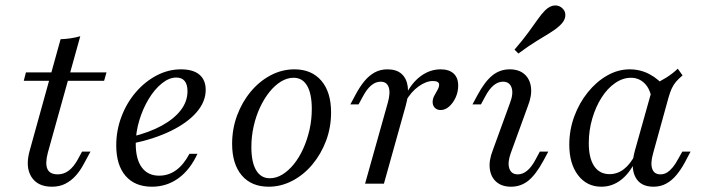

<svg xmlns="http://www.w3.org/2000/svg" viewBox="-20 -684 2611 715"><path d="M173.4 11.3Q119.4 11.3 96.4 -26.2Q73.4 -63.7 91.1 -125L205.6 -537.9Q225 -538.7 244 -541.5Q262.9 -544.4 279 -549.2L158.1 -115.3Q147.6 -75 156.5 -54.8Q165.3 -34.7 195.2 -34.7Q217.7 -34.7 236.3 -48.8Q254.8 -62.9 270.2 -91.1L285.5 -119.4H316.9L291.1 -71.8Q278.2 -47.6 261.3 -29Q244.4 -10.5 223 0.4Q201.6 11.3 173.4 11.3ZM68.5 -383.1 76.6 -414.5H376.6L367.7 -383.1Z M546 11.3Q482.3 11.3 447.6 -29Q412.9 -69.4 412.9 -142.7Q412.9 -198.4 432.3 -249.6Q451.6 -300.8 485.5 -340.3Q519.4 -379.8 562.9 -402.8Q606.5 -425.8 654 -425.8Q699.2 -425.8 722.6 -406Q746 -386.3 746 -349.2Q746 -305.6 712.5 -266.5Q679 -227.4 617.7 -197.2Q556.5 -166.9 471.8 -149.2V-175Q537.1 -191.1 583.1 -216.5Q629 -241.9 653.6 -274.2Q678.2 -306.5 678.2 -344.4Q678.2 -369.4 667.7 -382.3Q657.3 -395.2 636.3 -395.2Q609.7 -395.2 582.7 -373.4Q555.6 -351.6 533.9 -315.7Q512.1 -279.8 498.8 -235.9Q485.5 -191.9 485.5 -148.4Q485.5 -91.1 508.1 -60.5Q530.6 -29.8 572.6 -29.8Q607.3 -29.8 635.5 -50Q663.7 -70.2 685.5 -111.3H715.3Q687.9 -51.6 644.4 -20.2Q600.8 11.3 546 11.3Z M980.6 11.3Q916.1 11.3 880.2 -31Q844.4 -73.4 844.4 -148.4Q844.4 -204 862.9 -254Q881.5 -304 913.7 -342.7Q946 -381.5 987.9 -403.6Q1029.8 -425.8 1076.6 -425.8Q1140.3 -425.8 1176.6 -383.5Q1212.9 -341.1 1212.9 -265.3Q1212.9 -209.7 1194.4 -160.1Q1175.8 -110.5 1143.5 -71.8Q1111.3 -33.1 1069 -10.9Q1026.6 11.3 980.6 11.3ZM984.7 -20.2Q1008.9 -20.2 1031.9 -34.3Q1054.8 -48.4 1074.6 -73Q1094.4 -97.6 1109.3 -130.6Q1124.2 -163.7 1132.7 -201.2Q1141.1 -238.7 1141.1 -278.2Q1141.1 -334.7 1123.8 -364.5Q1106.5 -394.4 1073.4 -394.4Q1049.2 -394.4 1026.2 -380.2Q1003.2 -366.1 983.5 -341.5Q963.7 -316.9 948.4 -284.3Q933.1 -251.6 924.6 -213.7Q916.1 -175.8 916.1 -136.3Q916.1 -79.8 933.9 -50Q951.6 -20.2 984.7 -20.2Z M1339.5 0 1424.2 -301.6Q1434.7 -338.7 1427.4 -359.3Q1420.2 -379.8 1397.6 -379.8Q1379 -379.8 1362.5 -366.1Q1346 -352.4 1331.5 -325L1315.3 -295.2H1284.7L1303.2 -329.8Q1319.4 -360.5 1337.1 -381.9Q1354.8 -403.2 1375.8 -414.5Q1396.8 -425.8 1422.6 -425.8Q1456.5 -425.8 1475.4 -408.9Q1494.4 -391.9 1498.4 -361.7Q1502.4 -331.5 1491.1 -291.1L1409.7 0ZM1621 -274.2Q1607.3 -274.2 1599.2 -282.7Q1591.1 -291.1 1591.1 -304Q1591.1 -316.1 1597.2 -327.4Q1603.2 -338.7 1609.3 -349.2Q1615.3 -359.7 1615.3 -368.5Q1615.3 -382.3 1591.9 -382.3Q1566.9 -382.3 1538.7 -362.1Q1510.5 -341.9 1491.1 -307.3L1491.9 -333.1Q1515.3 -378.2 1548.8 -402Q1582.3 -425.8 1621 -425.8Q1652.4 -425.8 1669.4 -410.1Q1686.3 -394.4 1686.3 -365.3Q1686.3 -341.9 1677 -321.4Q1667.7 -300.8 1652.8 -287.5Q1637.9 -274.2 1621 -274.2Z M1883.1 11.3Q1849.2 11.3 1828.6 -6.5Q1808.1 -24.2 1804 -55.2Q1800 -86.3 1815.3 -125L1879 -300Q1892.7 -335.5 1885.1 -357.7Q1877.4 -379.8 1853.2 -379.8Q1834.7 -379.8 1818.1 -366.1Q1801.6 -352.4 1787.1 -325L1771 -295.2H1739.5L1758.1 -329.8Q1785.5 -380.6 1813.7 -403.2Q1841.9 -425.8 1878.2 -425.8Q1912.1 -425.8 1932.7 -408.1Q1953.2 -390.3 1957.3 -359.3Q1961.3 -328.2 1946 -289.5L1882.3 -114.5Q1869.4 -79 1876.6 -56.9Q1883.9 -34.7 1908.1 -34.7Q1945.2 -34.7 1974.2 -89.5L1990.3 -119.4H2021.8L2003.2 -84.7Q1975 -33.1 1947.2 -10.9Q1919.4 11.3 1883.1 11.3ZM1910.5 -484.7 1896 -499.2Q1927.4 -535.5 1947.6 -563.3Q1967.7 -591.1 1982.3 -611.7Q1996.8 -632.3 2010.5 -646Q2028.2 -662.9 2046 -663.7Q2063.7 -664.5 2075.8 -651.6Q2087.1 -640.3 2085.1 -623Q2083.1 -605.6 2064.5 -588.7Q2050 -575 2028.2 -561.7Q2006.5 -548.4 1977.4 -530.6Q1948.4 -512.9 1910.5 -484.7Z M2219.4 11.3Q2165.3 11.3 2132.7 -31.5Q2100 -74.2 2100 -145.2Q2100 -200 2118.5 -250.4Q2137.1 -300.8 2169 -340.3Q2200.8 -379.8 2241.1 -402.8Q2281.5 -425.8 2325 -425.8Q2364.5 -425.8 2398.8 -407.7Q2433.1 -389.5 2458.1 -357.3L2407.3 -314.5Q2400.8 -354 2379.8 -374.2Q2358.9 -394.4 2329.8 -394.4Q2299.2 -394.4 2270.6 -374.6Q2241.9 -354.8 2220.2 -320.6Q2198.4 -286.3 2185.5 -242.3Q2172.6 -198.4 2172.6 -150.8Q2172.6 -95.2 2192.7 -65.3Q2212.9 -35.5 2250 -35.5Q2279 -35.5 2303.2 -54Q2327.4 -72.6 2346 -108.9L2345.2 -82.3Q2323.4 -37.1 2291.1 -12.9Q2258.9 11.3 2219.4 11.3ZM2413.7 11.3Q2364.5 11.3 2346 -25Q2327.4 -61.3 2344.4 -123.4L2413.7 -370.2Q2437.1 -379.8 2460.9 -394.8Q2484.7 -409.7 2504 -428.2L2521.8 -403.2Q2507.3 -391.1 2497.6 -379.8Q2487.9 -368.5 2481.5 -354.4Q2475 -340.3 2469.4 -320.2L2412.1 -112.9Q2401.6 -75.8 2408.9 -55.2Q2416.1 -34.7 2439.5 -34.7Q2453.2 -34.7 2464.5 -41.9Q2475.8 -49.2 2485.9 -61.7Q2496 -74.2 2504 -89.5L2521 -119.4H2551.6L2529.8 -78.2Q2515.3 -51.6 2498.4 -31.5Q2481.5 -11.3 2460.5 0Q2439.5 11.3 2413.7 11.3Z"/></svg>

Font: Playfair 12pt Light
Style: Italic
Weight: 300
Italic angle: -15.6°
Designer: Claus Eggers Sørensen
Foundry: Claus Eggers Sørensen
Version: Version 2.000;gftools[0.9.28]